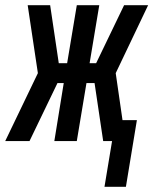

<svg xmlns="http://www.w3.org/2000/svg" viewBox="-57 -540 587 735"><path d="M343 175 372 0H338L305 -222H274L237 0H151L187 -222H163L56 0H-37L88 -260L49 -520H135L168 -298H200L237 -520H323L286 -298H311L418 -520H510L386 -260L412 -80H467L425 175Z"/></svg>

Font: Iosevka SS04 Medium
Style: Italic
Weight: 500
Italic angle: -9°
Monospace: yes
Designer: Belleve Invis
Foundry: Belleve Invis
Version: Version 19.0.0; ttfautohint (v1.8.4)